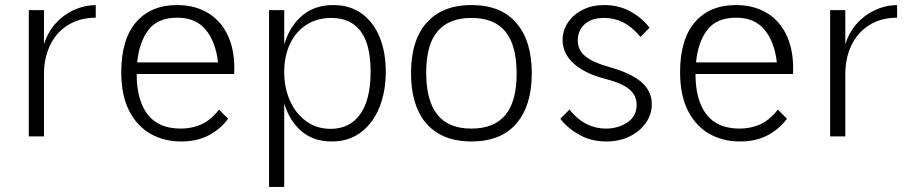

<svg xmlns="http://www.w3.org/2000/svg" viewBox="-20 -540 3622 760"><path d="M94 -500H154V-365Q169 -412 199 -446Q229 -480 270.5 -499.5Q312 -519 359 -520V-470Q312 -470 274.5 -454Q237 -438 210 -408.5Q183 -379 168.5 -337.5Q154 -296 154 -246V0H94Z M697 20Q629 20 575.5 -10.5Q522 -41 491 -102Q460 -163 460 -254Q460 -384 518.5 -452Q577 -520 681 -520Q752 -520 804.5 -488Q857 -456 884 -395Q911 -334 907 -247H521Q521 -144 564 -87.5Q607 -31 696 -31Q739 -31 776.5 -47.5Q814 -64 847 -106L883 -70Q854 -30 807.5 -5Q761 20 697 20ZM523 -293H843Q834 -374 794.5 -422Q755 -470 682 -470Q605 -470 568 -422Q531 -374 523 -293Z M1045 -500H1105V200H1045ZM1293 20Q1226 20 1180.5 -15Q1135 -50 1112 -110.5Q1089 -171 1089 -247Q1089 -325 1113 -387Q1137 -449 1184 -484.5Q1231 -520 1299 -520Q1365 -520 1411.5 -486.5Q1458 -453 1482.5 -393.5Q1507 -334 1507 -256Q1507 -178 1482 -115.5Q1457 -53 1409 -16.5Q1361 20 1293 20ZM1289 -30Q1364 -30 1405.5 -87.5Q1447 -145 1447 -257Q1447 -364 1407.5 -416.5Q1368 -469 1292 -469Q1235 -469 1193 -442Q1151 -415 1128 -366.5Q1105 -318 1105 -255Q1105 -193 1127.5 -142Q1150 -91 1191.5 -60.5Q1233 -30 1289 -30Z M1846 20Q1768 20 1714.5 -12Q1661 -44 1634 -104.5Q1607 -165 1607 -250Q1607 -336 1634 -396Q1661 -456 1714.5 -488Q1768 -520 1846 -520Q1963 -520 2024 -449Q2085 -378 2085 -250Q2085 -122 2024 -51Q1963 20 1846 20ZM1846 -31Q1936 -31 1980.5 -85Q2025 -139 2025 -248Q2025 -360 1981 -414.5Q1937 -469 1846 -469Q1757 -469 1712 -416Q1667 -363 1667 -253Q1667 -142 1711 -86.5Q1755 -31 1846 -31Z M2234 -106Q2266 -67 2302 -49Q2338 -31 2378 -31Q2427 -31 2463.5 -55.5Q2500 -80 2500 -125Q2500 -163 2470.5 -187Q2441 -211 2379 -227Q2296 -248 2251.5 -288Q2207 -328 2207 -382Q2207 -420 2228.5 -451.5Q2250 -483 2287 -501.5Q2324 -520 2372 -520Q2430 -520 2476.5 -494Q2523 -468 2551 -430L2515 -394Q2483 -433 2447.5 -451Q2412 -469 2372 -469Q2320 -469 2293.5 -443.5Q2267 -418 2267 -380Q2267 -343 2295.5 -318.5Q2324 -294 2394 -274Q2479 -250 2519.5 -214.5Q2560 -179 2560 -128Q2560 -87 2536.5 -53.5Q2513 -20 2472.5 0Q2432 20 2380 20Q2321 20 2274 -6Q2227 -32 2198 -70Z M2909 20Q2841 20 2787.5 -10.5Q2734 -41 2703 -102Q2672 -163 2672 -254Q2672 -384 2730.5 -452Q2789 -520 2893 -520Q2964 -520 3016.5 -488Q3069 -456 3096 -395Q3123 -334 3119 -247H2733Q2733 -144 2776 -87.5Q2819 -31 2908 -31Q2951 -31 2988.5 -47.5Q3026 -64 3059 -106L3095 -70Q3066 -30 3019.5 -5Q2973 20 2909 20ZM2735 -293H3055Q3046 -374 3006.5 -422Q2967 -470 2894 -470Q2817 -470 2780 -422Q2743 -374 2735 -293Z M3266 -500H3326V-365Q3341 -412 3371 -446Q3401 -480 3442.5 -499.5Q3484 -519 3531 -520V-470Q3484 -470 3446.5 -454Q3409 -438 3382 -408.5Q3355 -379 3340.5 -337.5Q3326 -296 3326 -246V0H3266Z"/></svg>

Font: Moderustic Light
Style: Regular
Weight: 300
Designer: Tural Alisoy
Foundry: TAFT Foundry
Version: Version 2.120